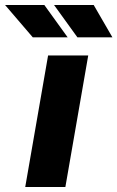

<svg xmlns="http://www.w3.org/2000/svg" viewBox="-94 -751 471 771"><path d="M260.3 -528.3 168.5 0H7.3L99.1 -528.3ZM177.7 -601.1 84 -731H-73.7L37.6 -601.1ZM357.4 -601.1 282.2 -731H123L216.8 -601.1Z"/></svg>

Font: Roboto Black
Style: Italic
Weight: 900
Italic angle: -12°
Designer: Christian Robertson
Foundry: Google
Version: Version 3.0; 2020